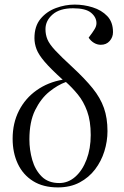

<svg xmlns="http://www.w3.org/2000/svg" viewBox="-20 -802 540 836"><path d="M232 14Q168 14 124 -13.5Q80 -41 57.5 -89Q35 -137 35 -198Q35 -266 62.5 -320Q90 -374 139.5 -409Q189 -444 253 -455Q201 -502 174.5 -533Q148 -564 139 -588Q130 -612 130 -636Q130 -688 156.5 -720Q183 -752 223.5 -767Q264 -782 305 -782Q345 -782 383.5 -770Q422 -758 447 -732Q472 -706 472 -662Q472 -640 457.5 -623.5Q443 -607 419 -607Q403 -607 389 -615.5Q375 -624 366 -638Q385 -663 392.5 -676Q400 -689 400 -701Q400 -727 376.5 -746.5Q353 -766 298 -766Q240 -766 209 -739Q178 -712 178 -675Q178 -651 186.5 -630.5Q195 -610 220.5 -582.5Q246 -555 295 -510Q350 -459 383.5 -417.5Q417 -376 432.5 -332Q448 -288 448 -231Q448 -187 434.5 -143.5Q421 -100 394 -64.5Q367 -29 326.5 -7.5Q286 14 232 14ZM238 -5Q277 -5 308 -32.5Q339 -60 357 -107.5Q375 -155 375 -214Q375 -275 359.5 -317.5Q344 -360 319 -390.5Q294 -421 267 -445Q231 -432 194.5 -402.5Q158 -373 133 -322.5Q108 -272 108 -195Q108 -149 120.5 -105.5Q133 -62 161.5 -33.5Q190 -5 238 -5Z"/></svg>

Font: Literata 72pt Light
Style: Italic
Weight: 300
Italic angle: -2°
Designer: Latin by Veronika Burian and Jose Scaglione. Greek by Irene Vlachou. Cyrillic by Vera Evstafieva
Foundry: TypeTogether
Version: Version 3.002